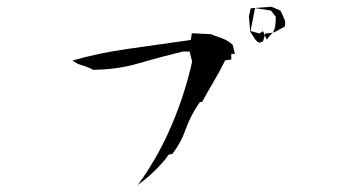

<svg xmlns="http://www.w3.org/2000/svg" viewBox="-20 -703 1040 565"><path d="M517.6 -551.3H538.1L545.4 -521.5Q521.5 -414.6 475.6 -313Q438.5 -231.4 385.3 -158.2Q410.6 -177.7 421.4 -187.5Q432.1 -197.3 439.5 -204.6Q453.6 -218.8 467.8 -235.8L476.1 -248L487.3 -250Q512.7 -283.2 526.6 -323Q540.5 -362.8 566.4 -399.9L568.4 -402.8H574.7Q590.3 -432.1 607.4 -460.4Q624.5 -488.8 642.6 -525.4L660.6 -527.8V-544.4H671.4L664.6 -571.3Q648.4 -585.4 630.9 -591.3Q614.3 -596.7 599.1 -603V-602.5L548.8 -605H544.4L541.5 -585.4L356 -559.1Q272 -547.4 193.4 -524.9Q204.1 -516.6 215.8 -512.7Q238.3 -506.3 253.9 -497.6Q324.7 -498 387.9 -516.6Q451.2 -535.2 517.6 -551.3ZM766.6 -605Q782.2 -605 793.9 -611.6Q805.7 -618.2 817.9 -625Q819.3 -629.4 819.3 -635.3Q819.3 -641.1 816.4 -647.5Q811 -660.6 805.2 -671.9L778.8 -683.1L717.8 -678.7L712.4 -654.8L716.3 -609.9Q722.7 -600.6 729 -590.3Q733.9 -582 742.7 -577.1L753.9 -581.1L761.2 -605ZM791.5 -651.4Q791.5 -638.2 789.6 -625Q787.1 -608.9 774.9 -599.1L765.1 -586.4L753.9 -611.3L743.2 -604.5L717.3 -611.8L730.5 -679.2L777.3 -671.9L791.5 -653.8Z"/></svg>

Font: Bakudai
Style: ExtraLight
Weight: 200
Version: Version 1.48